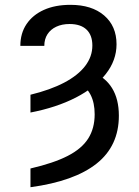

<svg xmlns="http://www.w3.org/2000/svg" viewBox="-20 -573 583 806"><path d="M107.9 -100.6V-175.3Q191.9 -195.8 249.8 -226.3Q307.6 -256.8 337.6 -296.1Q367.7 -335.4 367.7 -381.8Q367.7 -425.3 343.3 -448.7Q318.8 -472.2 272 -472.2Q240.2 -472.2 216.3 -460.9Q192.4 -449.7 179.2 -429.2Q166 -408.7 166 -380.4H65.4Q65.4 -433.1 91.3 -471.7Q117.2 -510.3 164.3 -531.5Q211.4 -552.7 275.9 -552.7Q365.2 -552.7 417.2 -508.1Q469.2 -463.4 469.2 -387.2Q469.2 -319.8 424.3 -262.5Q379.4 -205.1 298.1 -163.3Q216.8 -121.6 107.9 -100.6ZM314.5 -219.7 366.7 -270.5Q421.9 -249.5 450.4 -203.1Q479 -156.7 479 -87.4Q479 39.6 385.5 113.8Q292 188 107.9 212.9V134.3Q205.1 111.8 264.2 81.5Q323.2 51.3 350.3 8.5Q377.4 -34.2 377.4 -93.3Q377.4 -141.1 360.6 -174.3Q343.8 -207.5 314.5 -219.7Z"/></svg>

Font: Atlassian Sans
Style: Regular
Weight: 400
Designer: Rasmus Andersson
Foundry: Modifications by Atlassian Pty Ltd, manufactured by rsms
Version: Version 4.001;git-9221beed3